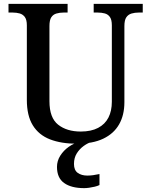

<svg xmlns="http://www.w3.org/2000/svg" viewBox="-20 -734 774 994"><path d="M378 10Q297 10 239 -12.5Q181 -35 150 -85Q119 -135 119 -217V-603Q119 -632 108.5 -646Q98 -660 81.5 -664.5Q65 -669 46 -669H24V-714H330V-669H309Q289 -669 272 -664Q255 -659 245.5 -644.5Q236 -630 236 -599V-210Q236 -124 281 -88.5Q326 -53 398 -53Q452 -53 488 -72Q524 -91 541.5 -125.5Q559 -160 559 -207V-603Q559 -632 549 -646Q539 -660 522.5 -664.5Q506 -669 486 -669H465V-714H719V-669H698Q678 -669 661 -664Q644 -659 634 -644.5Q624 -630 624 -599V-205Q624 -138 596.5 -90Q569 -42 514.5 -16Q460 10 378 10ZM416 240Q349 240 312 213.5Q275 187 275 130Q275 99 292 72Q309 45 336 26Q363 7 393 0H456Q435 6 413.5 21.5Q392 37 377.5 60Q363 83 363 115Q363 147 382.5 161Q402 175 432 175Q446 175 461.5 173Q477 171 495 167V224Q485 229 470.5 232.5Q456 236 441.5 238Q427 240 416 240Z"/></svg>

Font: Noto Serif Thai Medium
Style: Regular
Weight: 500
Version: Version 2.001